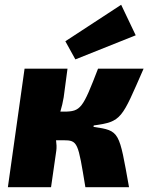

<svg xmlns="http://www.w3.org/2000/svg" viewBox="-20 -785 622 805"><path d="M549 -637 488 -765 254 -612 296 -536ZM372 -253 373 -259C491 -275 490 -287 582 -497H391C327 -331 319 -317 248 -317H233C239 -337 244 -358 247 -377L263 -497H83L13 0H194L216 -153C218 -167 217 -182 215 -197H245C307 -197 307 -188 338 0H521C479 -234 483 -237 372 -253Z"/></svg>

Font: Exo 2 Extra Bold
Style: Italic
Weight: 800
Italic angle: -8°
Designer: Natanael Gama
Version: Version 1.001;PS 001.001;hotconv 1.0.88;makeotf.lib2.5.64775